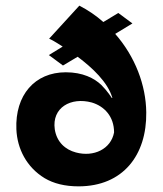

<svg xmlns="http://www.w3.org/2000/svg" viewBox="-20 -650 578 680"><path d="M258 10C416 10 500 -101 498 -252C497 -348 459 -449 388 -530L449 -567L399 -604L346 -572C320 -595 292 -614 261 -630L154 -513C154 -513 159 -511 168 -506C177 -501 188 -494 202 -485L153 -455L203 -418L255 -449C307 -410 362 -359 378 -303H376C376 -303 361 -327 339 -349C314 -373 273 -394 213 -394C103 -394 33 -313 38 -192C41 -123 74 -58 138 -19C170 0 210 10 258 10ZM384 -181C373 -122 312 -93 249 -110C211 -120 181 -147 174 -192C163 -269 231 -307 305 -287C349 -274 384 -238 384 -181Z"/></svg>

Font: OSH Darker Grotesque Black
Style: Regular
Weight: 900
Designer: Gabriel Lam
Foundry: TypeRant
Version: Version 1.000;Glyphs 3.1.1 (3148)